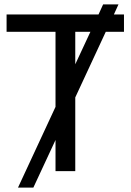

<svg xmlns="http://www.w3.org/2000/svg" viewBox="-20 -780 596 875"><path d="M323 0H233V-142L132 75H62L233 -293V-635H10V-714H429L450 -760H520L499 -714H545V-635H462L323 -336ZM323 -635V-487L392 -635Z"/></svg>

Font: Go Noto Kurrent-Regular
Style: Regular
Weight: 400
Designer: Monotype Design Team
Foundry: Monotype Imaging Inc.
Version: Version 2.012; ttfautohint (v1.8.4.7-5d5b)